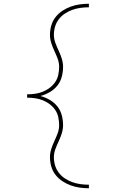

<svg xmlns="http://www.w3.org/2000/svg" viewBox="-20 -853 640 1026"><path d="M455 153Q430 153 405.5 149.5Q381 146 357.5 137.5Q334 129 313 115Q292 101 276.5 81Q261 61 254 36.5Q247 12 247 -13Q247 -35 254 -57Q261 -79 270.5 -99Q280 -119 288 -140.5Q296 -162 296 -184Q296 -205 291.5 -226.5Q287 -248 275 -265.5Q263 -283 246 -296Q229 -309 209 -317Q189 -325 168 -328Q147 -331 126 -331L125 -332V-349Q147 -349 168 -352Q189 -355 209 -363Q229 -371 246 -384Q263 -397 275 -414.5Q287 -432 291.5 -453.5Q296 -475 296 -496Q296 -518 288 -539.5Q280 -561 270.5 -581Q261 -601 254 -623Q247 -645 247 -667Q247 -692 254 -716.5Q261 -741 276.5 -761Q292 -781 313 -795Q334 -809 357.5 -817.5Q381 -826 405.5 -829.5Q430 -833 455 -833V-814Q433 -814 410.5 -811Q388 -808 367 -800.5Q346 -793 327 -780.5Q308 -768 294.5 -750.5Q281 -733 274.5 -711.5Q268 -690 268 -667Q268 -645 276 -623.5Q284 -602 293.5 -582Q303 -562 310 -540Q317 -518 317 -496Q317 -469 310 -442.5Q303 -416 286 -395Q269 -374 245.5 -360.5Q222 -347 196 -340Q222 -333 245.5 -319.5Q269 -306 286 -285Q303 -264 310 -237.5Q317 -211 317 -184Q317 -162 310 -140Q303 -118 293.5 -98Q284 -78 276 -56.5Q268 -35 268 -13Q268 10 274.5 31.5Q281 53 294.5 70.5Q308 88 327 100.5Q346 113 367 120.5Q388 128 410.5 131Q433 134 455 134Z"/></svg>

Font: Iosevka HT Thin Extended
Style: Regular
Weight: 100
Width: 7
Monospace: yes
Designer: Belleve Invis
Foundry: Belleve Invis
Version: Version 32.3.0; ttfautohint (v1.8.4)